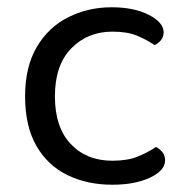

<svg xmlns="http://www.w3.org/2000/svg" viewBox="-20 -495 518 528"><path d="M289 -408Q221 -408 176 -362Q131 -316 131 -230Q131 -145 174.5 -99Q218 -53 289 -53Q331 -53 359 -64.5Q387 -76 409 -91Q420 -85 427 -76Q434 -67 434 -54Q434 -26 392.5 -6.5Q351 13 289 13Q220 13 165.5 -13.5Q111 -40 80 -94Q49 -148 49 -230Q49 -311 81 -365.5Q113 -420 167.5 -447.5Q222 -475 287 -475Q349 -475 389.5 -454Q430 -433 430 -406Q430 -394 423 -385Q416 -376 405 -371Q383 -386 356.5 -397Q330 -408 289 -408Z"/></svg>

Font: Baloo Bhaina 2
Style: Regular
Weight: 400
Designer: Yesha Goshar, Manish Minz, Shuchita Grover and Ek Type
Foundry: Ek Type
Version: Version 1.700